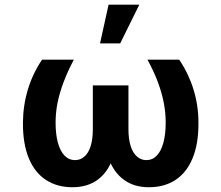

<svg xmlns="http://www.w3.org/2000/svg" viewBox="-20 -783 937 813"><path d="M215.4 -263.8Q215.4 -214.9 225 -179.2Q234.6 -143.6 253.2 -124.3Q271.7 -105 297.2 -105Q320.3 -105 337.5 -120Q354.7 -135 363.9 -164.4Q373.1 -193.7 373.1 -235.1V-421.4H478.2V-249.4Q478.2 -169.7 457.1 -111.5Q436 -53.2 393.2 -21.7Q350.4 9.8 286.5 9.8Q221.8 9.8 174.4 -21.2Q127 -52.2 101.8 -113.3Q76.6 -174.5 77.1 -263.5Q77.7 -336.8 98.2 -404.5Q118.8 -472.2 158.1 -530.3H292.6Q265.4 -478.5 248.3 -432.7Q231.3 -386.8 223.4 -346.1Q215.4 -305.3 215.4 -263.8ZM820.3 -263.5Q820.9 -174.5 795.6 -113.3Q770.4 -52.2 723.3 -21.2Q676.2 9.8 610.5 9.8Q547.6 9.8 504.6 -21.7Q461.6 -53.2 440.2 -111.5Q418.8 -169.7 418.8 -249.4V-421.4H523.9V-235.1Q523.9 -194.2 533.3 -164.6Q542.7 -135 560.2 -120Q577.7 -105 599.8 -105Q625.7 -105 644.1 -124.3Q662.4 -143.6 672 -179.2Q681.6 -214.9 681.6 -263.8Q681.6 -305.3 673.8 -346.3Q666.1 -387.3 649.4 -432.9Q632.6 -478.5 604.4 -530.3H738.9Q778.2 -472.2 799.3 -404.3Q820.3 -336.4 820.3 -263.5ZM439.7 -763.1H569.8L488.9 -599.2H403.6Z"/></svg>

Font: Pretendard GOV Variable
Style: Regular
Weight: 400
Designer: Base glyphs from Inter by Rasmus Andersson; Hangul glyphs from Noto Sans CJK(Source Han Sans) by Jang Soo-young and Kang
Foundry: Kil Hyung-jin
Version: Version 1.307;Glyphs 3.2 (3192)